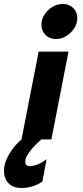

<svg xmlns="http://www.w3.org/2000/svg" viewBox="-101 -700 417 964"><path d="M107 -576Q107 -603 122.5 -627Q138 -651 162.5 -665.5Q187 -680 214 -680Q246 -680 266.5 -660Q287 -640 287 -609Q287 -582 271.5 -558Q256 -534 231.5 -519Q207 -504 180 -504Q148 -504 127.5 -524.5Q107 -545 107 -576ZM7 0 93 -441H243L157 0H107Q75 27 52.5 55.5Q30 84 27 101Q26 105 26 111Q26 134 48 134Q65 134 88 125.5Q111 117 133 99L112 211Q90 227 62.5 235.5Q35 244 7 244Q-35 244 -58 220Q-81 196 -81 159Q-81 143 -79 135Q-73 102 -49.5 65Q-26 28 7 0Z"/></svg>

Font: Teachers
Style: Bold Italic
Weight: 700
Designer: Alfredo Marco Pradil & Chank Diesel
Version: Version 0.009